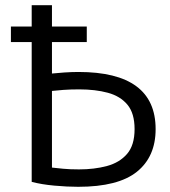

<svg xmlns="http://www.w3.org/2000/svg" viewBox="-20 -713 656 739"><path d="M281 6Q239 6 189.5 1.5Q140 -3 102 -13V-551H22V-611H102V-693H180V-611H314V-551H180V-430Q197 -432 227 -434Q257 -436 282 -436Q579 -436 579 -216Q579 -110 507 -52Q435 6 281 6ZM284 -61Q343 -61 391.5 -74Q440 -87 469 -120.5Q498 -154 498 -216Q498 -277 470.5 -310Q443 -343 395 -356Q347 -369 285 -369Q251 -369 224 -367Q197 -365 180 -363V-68Q197 -66 223 -63.5Q249 -61 284 -61Z"/></svg>

Font: Ubuntu Sans
Style: Regular
Weight: 400
Designer: Dalton Maag Ltd
Foundry: Dalton Maag Ltd
Version: Version 1.006; ttfautohint (v1.8.4.7-5d5b)